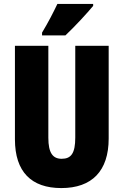

<svg xmlns="http://www.w3.org/2000/svg" viewBox="-20 -947 628 977"><path d="M454 -917V-927H272C251 -883 226 -834 194 -781V-767H313C363 -814 426 -883 454 -917ZM533 -242V-714H363V-247C363 -167 342 -139 294 -139C249 -139 226 -168 226 -246V-714H56V-238C56 -72 140 10 292 10C448 10 533 -77 533 -242Z"/></svg>

Font: Noto Sans Armenian ExtraCondensed Black
Style: Regular
Weight: 900
Width: 2
Designer: Monotype Design Team
Foundry: Monotype Imaging Inc.
Version: Version 2.008